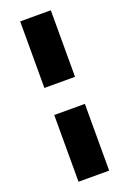

<svg xmlns="http://www.w3.org/2000/svg" viewBox="-176 -799 714 1060"><g transform="rotate(-20 181.0 -269.0)"><path d="M91 -349V-740H271V-349ZM91 202V-190H271V202Z"/></g></svg>

Font: Lexend ExtraBold
Style: Regular
Weight: 800
Designer: Bonnie Shaver-Troup, Thomas Jockin
Foundry: Lexend
Version: Version 1.007; ttfautohint (v1.8.3)